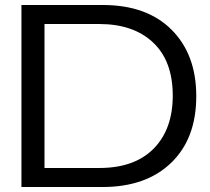

<svg xmlns="http://www.w3.org/2000/svg" viewBox="-20 -749 841 769"><path d="M65.9 0V-729H391.1Q567.9 -729 667 -630.1Q766.1 -531.2 766.1 -363.8Q766.1 -193.8 665.5 -96.9Q564.9 0 391.1 0ZM158.2 -76.2H377.9Q519 -76.2 595.5 -153.8Q671.9 -231.4 671.9 -366.2Q671.9 -504.9 593 -578.9Q514.2 -652.8 377.9 -652.8H158.2Z"/></svg>

Font: Lumene Sans Expanded
Style: Regular
Weight: 400
Width: 7
Designer: Deni Anggara
Version: Version 1.003;Glyphs 3.1.2 (3151)